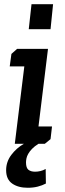

<svg xmlns="http://www.w3.org/2000/svg" viewBox="-20 -680 307 908"><path d="M197 188Q180 197 158.5 202.5Q137 208 111 208Q66 208 37.5 188Q9 168 9 125Q9 85 33.5 52.5Q58 20 93 0H50L95 -366H26L34 -425L61 -449H207L162 -82H226L219 -22L192 0H162Q143 12 131.5 24Q120 36 113.5 47.5Q107 59 105 69.5Q103 80 103 88Q103 114 114.5 123Q126 132 146 132Q158 132 171 129Q184 126 196 119ZM129 -660H231L219 -542H116Z"/></svg>

Font: Zilla Slab SemiBold
Style: Regular
Weight: 600
Designer: Typotheque.com
Foundry: Typotheque type foundry
Version: Version 1.0; 2017